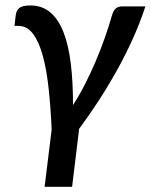

<svg xmlns="http://www.w3.org/2000/svg" viewBox="-20 -534 568 723"><path d="M527.5 -510Q508 -450 480.8 -389.5Q453.5 -329 420.8 -270Q388 -211 351.8 -155.2Q315.5 -99.5 278 -49L251.5 169.5H148L174.5 -46Q171 -126.5 163.5 -197.5Q156 -268.5 141.8 -321.8Q127.5 -375 105 -405.8Q82.5 -436.5 49 -436.5H34.5L39 -474.5Q40 -483.5 42.8 -490.5Q45.5 -497.5 51.5 -502.8Q57.5 -508 67.8 -510.8Q78 -513.5 94 -513.5Q138.5 -513.5 169.2 -487.5Q200 -461.5 219 -413Q238 -364.5 246.5 -295Q255 -225.5 255 -138.5Q279 -175.5 300.2 -217.2Q321.5 -259 340 -302.5Q358.5 -346 374 -389.8Q389.5 -433.5 401.5 -475.5Q407 -495 416.5 -502.5Q426 -510 440.5 -510Z"/></svg>

Font: Lato SemiBold
Style: Italic
Weight: 600
Italic angle: -7°
Designer: Lukasz Dziedzic with Adam Twardoch and Botio Nikoltchev
Foundry: tyPoland Lukasz Dziedzic
Version: Version 2.015; 2015-08-06; http://www.latofonts.com/